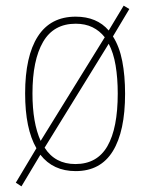

<svg xmlns="http://www.w3.org/2000/svg" viewBox="-20 -596 519 680"><path d="M423 -264Q423 -131 379.5 -60.5Q336 10 248 10Q168 10 123 -48L56 64L36 51L109 -71Q69 -140 69 -265Q69 -397 114 -467Q159 -537 248 -537Q323 -537 365 -488L418 -576L438 -564L380 -467Q403 -431 413 -379.5Q423 -328 423 -264ZM95 -265Q95 -161 124 -97L351 -464Q333 -487 307.5 -499.5Q282 -512 248 -512Q170 -512 132.5 -447.5Q95 -383 95 -265ZM397 -265Q397 -319 389.5 -364Q382 -409 365 -441L138 -73Q175 -15 247 -15Q324 -15 360.5 -78.5Q397 -142 397 -265Z"/></svg>

Font: Noto Sans Gurmukhi UI Condensed Thin
Style: Regular
Weight: 100
Width: 3
Designer: Jelle Bosma - Monotype Design Team
Foundry: Monotype Imaging Inc.
Version: Version 2.004; ttfautohint (v1.8.4.7-5d5b)